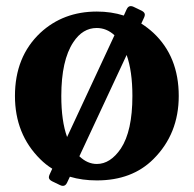

<svg xmlns="http://www.w3.org/2000/svg" viewBox="-20 -585 639 633"><path d="M299.3 9.8Q251 9.8 210.4 -2.4L201.2 17.1Q196.3 27.8 187.5 27.8Q183.1 27.8 178.2 25.4L151.9 12.7Q141.1 7.3 141.1 -0.5Q141.1 -4.4 143.6 -9.8L152.3 -28.8Q130.9 -42 112.8 -60.1Q29.3 -142.6 29.3 -268.6Q29.3 -397.9 112.8 -476.6Q188.5 -546.9 299.3 -546.9Q346.7 -546.9 388.2 -533.7L397.5 -554.2Q402.3 -564.9 411.1 -564.9Q415.5 -564.9 420.4 -562.5L446.8 -549.8Q457.5 -544.4 457.5 -536.6Q457.5 -532.7 455.1 -527.3L445.8 -507.3Q466.8 -494.1 485.8 -476.6Q569.3 -398.4 569.3 -268.6Q569.3 -143.6 485.8 -60.5Q415.5 9.8 299.3 9.8ZM299.3 -44.4Q343.8 -44.4 378.4 -95.2Q416.5 -152.8 416.5 -268.6Q416.5 -350.1 397.5 -403.8L241.7 -69.8Q268.1 -44.4 299.3 -44.4ZM201.2 -133.3 357.4 -468.8Q331.5 -492.7 298.8 -492.7Q252.4 -492.7 221.7 -445.8Q182.1 -386.2 182.1 -268.6Q182.1 -186 201.2 -133.3Z"/></svg>

Font: Simply Serif
Style: Bold
Weight: 700
Designer: Wojciech Kalinowski "wmk69" (wmk69@o2.pl)
Foundry: Wojciech Kalinowski "wmk69" (wmk69@o2.pl)
Version: Version 1.0.0; 2022-02-18